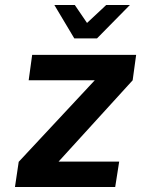

<svg xmlns="http://www.w3.org/2000/svg" viewBox="-20 -751 566 770"><path d="M198 -731H280L329 -659L406 -731H501L369 -597H278ZM40 -1 55 -102 360 -429H95L109 -531H526L512 -429L215 -103H458L442 -1Z"/></svg>

Font: Exo
Style: Demi Bold Italic
Weight: 600
Designer: Natanael Gama
Version: Version 1